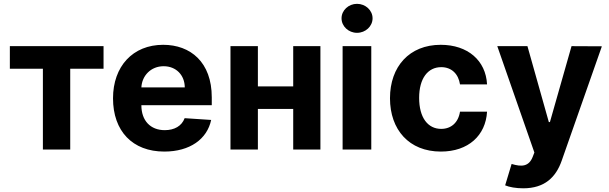

<svg xmlns="http://www.w3.org/2000/svg" viewBox="-20 -789 3213 1013"><path d="M32 -426.5H206.3V0H350.5V-426.5H526.3V-545.5H32Z M846.9 10.7C981.9 10.7 1072.8 -55 1094.1 -156.2L954.2 -165.5C938.9 -123.9 899.9 -102.3 849.4 -102.3C773.8 -102.3 725.9 -152.3 725.9 -233.7V-234H1097.3V-275.6C1097.3 -460.9 985.1 -552.6 840.9 -552.6C680.4 -552.6 576.3 -438.6 576.3 -270.2C576.3 -97.3 679 10.7 846.9 10.7ZM725.9 -327.8C729 -389.9 776.3 -439.6 843.4 -439.6C909.1 -439.6 954.5 -392.8 954.9 -327.8Z M1340.6 -545.5H1196V0H1340.6V-214.1H1527V0H1670.5V-545.5H1527V-333.1H1340.6Z M1787.6 0H1938.9V-545.5H1787.6ZM1863.6 -615.8C1908.7 -615.8 1945.7 -650.2 1945.7 -692.5C1945.7 -734.4 1908.7 -768.8 1863.6 -768.8C1818.9 -768.8 1782 -734.4 1782 -692.5C1782 -650.2 1818.9 -615.8 1863.6 -615.8Z M2306.1 10.7C2451.3 10.7 2542.6 -74.6 2549.7 -199.9H2407C2398.1 -141.7 2359.7 -109 2307.9 -109C2237.2 -109 2191.4 -168.3 2191.4 -272.7C2191.4 -375.7 2237.6 -434.7 2307.9 -434.7C2363.3 -434.7 2398.8 -398.1 2407 -343.8H2549.7C2543.3 -469.8 2447.8 -552.6 2305.4 -552.6C2139.9 -552.6 2037.6 -437.9 2037.6 -270.6C2037.6 -104.8 2138.1 10.7 2306.1 10.7Z M2740.4 204.5C2853 204.5 2912.6 147 2943.5 58.9L3155.5 -544.7L2995.4 -545.5L2881.4 -144.9H2875.7L2762.8 -545.5H2603.7L2799.4 15.6L2790.5 38.7C2770.6 89.8 2732.6 92.3 2679.3 76L2645.2 188.9C2666.9 198.2 2702.1 204.5 2740.4 204.5Z"/></svg>

Font: Karasuma Gothic
Style: Bold
Weight: 700
Designer: Rasmus Andersson / Ryoko Nishizuka
Foundry: Genbu
Version: Version 1.00